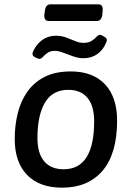

<svg xmlns="http://www.w3.org/2000/svg" viewBox="-20 -860 609 887"><path d="M205 -763Q182 -763 185 -795L187 -807Q190 -840 213 -840H435Q458 -840 454 -807L453 -795Q450 -763 427 -763ZM162 -588Q156 -588 143 -595Q130 -602 130 -610Q130 -614 131.5 -618.5Q133 -623 135 -627Q151 -659 177.5 -677Q204 -695 239 -695Q263 -695 285 -687Q307 -679 327 -670.5Q347 -662 365 -662Q390 -662 404 -671.5Q418 -681 426 -690Q434 -699 442 -699Q448 -699 461 -691Q474 -683 474 -675Q474 -671 468 -658Q455 -628 428.5 -609.5Q402 -591 365 -591Q343 -591 318.5 -599.5Q294 -608 272 -616.5Q250 -625 235 -625Q212 -625 199 -615.5Q186 -606 178 -597Q170 -588 162 -588ZM267 7Q162 7 105 -52Q48 -111 48 -218Q48 -279 61.5 -335Q75 -391 105.5 -435Q136 -479 185.5 -504.5Q235 -530 307 -530Q409 -530 465 -470.5Q521 -411 521 -303Q521 -150 454 -71.5Q387 7 267 7ZM274 -78Q415 -78 415 -300Q415 -370 384.5 -407.5Q354 -445 295 -445Q223 -445 188 -386.5Q153 -328 153 -222Q153 -152 184 -115Q215 -78 274 -78Z"/></svg>

Font: Asap Medium
Style: Italic
Weight: 500
Italic angle: -6°
Designer: Pablo Cosgaya
Foundry: Omnibus-Type
Version: Version 3.001; ttfautohint (v1.8.3)